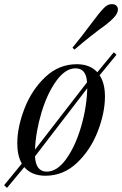

<svg xmlns="http://www.w3.org/2000/svg" viewBox="-63 -840 593 933"><path d="M419 -696Q412 -691 377 -663.5Q342 -636 299 -599L289 -608Q328 -655 381 -726Q420 -779 439 -798Q458 -820 480 -820Q494 -820 502 -813Q510 -805 510 -794Q510 -774 487 -751Q465 -728 419 -696ZM503 -574 421 -474Q447 -436 447 -371Q447 -292 412 -201.5Q377 -111 311 -48.5Q245 14 158 14Q91 14 55 -28L-29 73L-43 60L43 -45Q21 -84 21 -143Q21 -222 56 -312.5Q91 -403 157 -465.5Q223 -528 310 -528Q374 -528 410 -489L490 -586ZM107 -113 360 -440Q356 -508 304 -508Q255 -508 211 -447.5Q167 -387 139 -294.5Q111 -202 107 -113ZM361 -411 107 -80Q111 -6 164 -6Q215 -6 259.5 -68.5Q304 -131 331.5 -226Q359 -321 361 -411Z"/></svg>

Font: Playfair Display
Style: Italic
Weight: 400
Italic angle: -14°
Designer: Claus Eggers Sørensen
Foundry: Claus Eggers Sørensen
Version: Version 1.200; ttfautohint (v1.6)